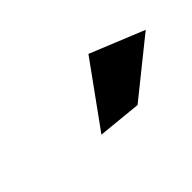

<svg xmlns="http://www.w3.org/2000/svg" viewBox="-31 -892 417 417"><g transform="rotate(-45 178.0 -683.0)"><path d="M231 -760 356 -709 228 -606 127 -616Z"/></g></svg>

Font: Gontserrat Medium
Style: Italic
Weight: 500
Italic angle: -11.3°
Designer: Julieta Ulanovsky
Foundry: Julieta Ulanovsky
Version: Version 6.001